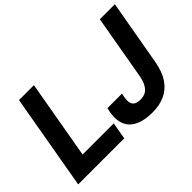

<svg xmlns="http://www.w3.org/2000/svg" viewBox="-120 -988 1300 1300"><g transform="rotate(-45 530.0 -337.5)"><path d="M22 0 142 -687H285L186 -122H484L463 0ZM723 12Q624 12 570 -27.5Q516 -67 516 -147Q516 -158 517.5 -175.5Q519 -193 527 -225H666Q660 -197 659 -184Q658 -171 658 -165Q658 -136 675 -121.5Q692 -107 729 -107Q772 -107 798 -136Q824 -165 834 -219L916 -687H1060L977 -216Q963 -136 928.5 -85.5Q894 -35 842 -11.5Q790 12 723 12Z"/></g></svg>

Font: Archivo SemiCondensed
Style: Bold Italic
Weight: 700
Width: 4
Italic angle: -10°
Designer: Hector Gatti
Foundry: Omnibus-Type
Version: Version 2.001